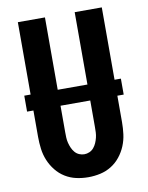

<svg xmlns="http://www.w3.org/2000/svg" viewBox="-84 -796 668 865"><g transform="rotate(-10 250.0 -363.5)"><path d="M250 8Q222 8 195 2Q168 -4 144.5 -18.5Q121 -33 103.5 -55Q86 -77 75.5 -102.5Q65 -128 61.5 -155.5Q58 -183 58 -210V-331H29V-404H58V-735H182V-404H318V-735H442V-404H471V-331H442V-210Q442 -183 438.5 -155.5Q435 -128 424.5 -102.5Q414 -77 396.5 -55Q379 -33 355.5 -18.5Q332 -4 305 2Q278 8 250 8ZM250 -97Q262 -97 273.5 -102Q285 -107 293 -116.5Q301 -126 306 -137.5Q311 -149 314 -161Q317 -173 317.5 -185.5Q318 -198 318 -210V-331H182V-210Q182 -198 182.5 -185.5Q183 -173 186 -161Q189 -149 194 -137.5Q199 -126 207 -116.5Q215 -107 226.5 -102Q238 -97 250 -97Z"/></g></svg>

Font: Iosevka SS18 Extrabold
Style: Regular
Weight: 800
Monospace: yes
Designer: Belleve Invis
Foundry: Belleve Invis
Version: Version 25.1.1; ttfautohint (v1.8.4)